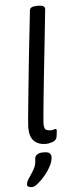

<svg xmlns="http://www.w3.org/2000/svg" viewBox="-64 -785 425 1052"><g transform="rotate(-5 148.5 -258.5)"><path d="M187 -752Q208 -752 216.5 -746.5Q225 -741 225 -730Q225 -730 221.5 -698Q218 -666 212.5 -612.5Q207 -559 200 -494.5Q193 -430 186 -364.5Q179 -299 173.5 -243Q168 -187 164.5 -150Q161 -113 161 -107Q161 -76 173 -71Q185 -66 197 -66Q206 -66 213 -68.5Q220 -71 224 -71Q230 -71 230 -64Q230 -63 229.5 -53.5Q229 -44 226 -27Q222 -8 201 -1Q180 6 166 6Q123 6 99.5 -17.5Q76 -41 76 -92Q76 -102 79.5 -141Q83 -180 89 -237.5Q95 -295 101.5 -361Q108 -427 115 -492Q122 -557 128 -610.5Q134 -664 137.5 -696.5Q141 -729 141 -730Q142 -742 153 -747Q164 -752 183 -752ZM152 51Q171 51 180 58.5Q189 66 189 79Q189 101 175.5 127.5Q162 154 141.5 178.5Q121 203 101 219Q81 235 69 235Q61 235 51.5 232Q42 229 42 220Q42 204 56 184.5Q70 165 84.5 140Q99 115 99 83Q99 69 111 60Q123 51 143 51Z"/></g></svg>

Font: Asap VF Beta
Style: Italic
Weight: 400
Italic angle: -6°
Designer: Pablo Cosgaya
Foundry: Pablo Cosgaya
Version: Version 1.007